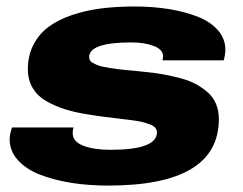

<svg xmlns="http://www.w3.org/2000/svg" viewBox="-20 -560 750 592"><path d="M314 12.2Q253.9 12.2 200.7 3.9Q147.5 -4.4 104 -21.2Q60.5 -38.1 35.2 -66.2Q9.8 -94.2 9.8 -130.9Q9.8 -145.5 17.1 -167H207Q204.1 -159.7 204.1 -149.9Q204.1 -123.5 236.6 -110.8Q269 -98.1 320.8 -98.1Q463.9 -98.1 463.9 -151.9Q463.9 -160.2 458.5 -166.3Q453.1 -172.4 442.1 -176.5Q431.2 -180.7 418.2 -183.8Q405.3 -187 385.7 -189.5Q366.2 -191.9 347.9 -194.1Q329.6 -196.3 304.2 -199.5Q278.8 -202.6 257.8 -206.1Q215.3 -212.4 183.3 -222.2Q151.4 -231.9 123.5 -247.8Q95.7 -263.7 80.8 -288.6Q65.9 -313.5 65.9 -346.2Q65.9 -388.7 83 -421.9Q100.1 -455.1 129.6 -477.1Q159.2 -499 201.4 -513.4Q243.7 -527.8 291 -533.9Q338.4 -540 394 -540Q451.2 -540 501 -532Q550.8 -523.9 590.1 -508.3Q629.4 -492.7 652.1 -466.6Q674.8 -440.4 674.8 -407.2Q674.8 -392.6 669.9 -374H481Q481.4 -377 481.9 -379.9Q482.4 -382.8 482.7 -384.3Q482.9 -385.7 482.9 -386.2Q482.9 -407.2 454.3 -418.2Q425.8 -429.2 384.8 -429.2Q254.9 -429.2 254.9 -383.8Q254.9 -378.4 257.6 -373.8Q260.3 -369.1 266.6 -365.7Q272.9 -362.3 279.8 -359.4Q286.6 -356.4 298.1 -354.2Q309.6 -352.1 319.3 -350.3Q329.1 -348.6 344.5 -346.7Q359.9 -344.7 371.1 -343.8Q382.3 -342.8 400.4 -341.1Q418.5 -339.4 430.2 -337.9Q460 -335 484.1 -330.6Q508.3 -326.2 535.4 -319.1Q562.5 -312 582.8 -301.3Q603 -290.5 620.1 -275.6Q637.2 -260.7 646 -239.7Q654.8 -218.8 654.8 -192.9Q654.8 12.2 314 12.2Z"/></svg>

Font: Archivo Expanded ExtraBold
Style: Italic
Weight: 800
Width: 7
Italic angle: -10°
Designer: Hector Gatti
Foundry: Omnibus-Type
Version: Version 2.001